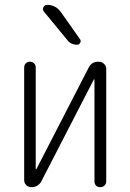

<svg xmlns="http://www.w3.org/2000/svg" viewBox="-20 -775 540 795"><path d="M174.8 -754.9Q210.9 -754.9 232.4 -724.6L311.5 -612.3Q316.4 -605.5 312 -597.7Q307.6 -589.8 299.8 -589.8Q272.5 -589.8 257.8 -610.4L162.1 -726.6Q155.3 -734.4 159.7 -744.6Q164.1 -754.9 174.8 -754.9ZM109.4 0Q97.7 0 88.9 -8.3Q80.1 -16.6 80.1 -29.3V-496.1Q80.1 -505.9 86.9 -512.7Q93.8 -519.5 104 -519.5Q114.3 -519.5 121.1 -512.7Q127.9 -505.9 127.9 -496.1V-75.2Q127.9 -74.2 128.9 -74.2Q130.9 -74.2 130.9 -75.2L346.7 -494.1Q359.4 -520.5 389.6 -519.5Q401.4 -519.5 410.6 -510.7Q419.9 -502 419.9 -490.2V-24.4Q419.9 -14.6 413.1 -7.3Q406.2 0 395 0Q383.8 0 377.4 -6.8Q371.1 -13.7 371.1 -24.4V-445.3Q371.1 -446.3 370.1 -446.3Q368.2 -446.3 368.2 -445.3L152.3 -26.4Q139.6 0 109.4 0Z"/></svg>

Font: Rounded Mgen+ 2m light
Style: Regular
Weight: 200
Designer: [Source Han Sans]
Ryoko NISHIZUKA  (kana & ideographs); Paul D. Hunt (Latin, Greek & Cyrillic); Wenlong ZHANG  (bopomofo
Version: Version 1.059.20150602